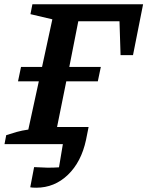

<svg xmlns="http://www.w3.org/2000/svg" viewBox="-20 -672 687 895"><path d="M149 203Q129 203 121 201L139 107Q171 109 199 109.5Q227 110 255 108Q259 84 263.5 57Q268 30 273 0H1L9 -42Q33 -50 58 -57Q83 -64 112 -68L161 -293H64L78 -360H176L224 -582L122 -606L131 -652H647L600 -415H542L537 -573H345L303 -360H450L436 -293H289L246 -80H393L381 -20Q359 83 296.5 143Q234 203 149 203Z"/></svg>

Font: Piazzolla SC SemiBold
Style: Italic
Weight: 600
Italic angle: -11.3°
Designer: Juan Pablo del Peral
Foundry: Huerta Tipografica
Version: Version 1.330